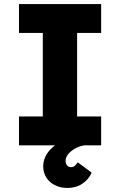

<svg xmlns="http://www.w3.org/2000/svg" viewBox="-20 -720 595 951"><path d="M74 0V-143H192V-557H74V-700H481V-557H362V-143H481V0ZM194 104Q194 79 205 55.5Q216 32 238 12Q260 -8 291 -23.5Q322 -39 360 -50L397 0Q372 4 350.5 16.5Q329 29 317 44.5Q305 60 305 77Q305 90 312 99Q319 108 332 108Q342 108 349.5 102Q357 96 365 84L434 135Q420 168 388.5 189.5Q357 211 314 211Q280 211 252.5 197.5Q225 184 209.5 159.5Q194 135 194 104Z"/></svg>

Font: Our Lexend
Style: Bold
Weight: 700
Designer: Bonnie Shaver-Troup, Thomas Jockin
Foundry: Lexend
Version: Version 1.007